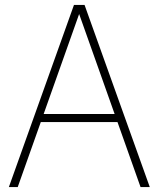

<svg xmlns="http://www.w3.org/2000/svg" viewBox="-20 -760 644 780"><path d="M16 0 280.5 -740H323.5L588.5 0H551L295.5 -720H307.5L52 0ZM132.5 -264 142.5 -297H461.5L471.5 -264Z"/></svg>

Font: Encode Sans SC SemiCondensed Thin
Style: Regular
Weight: 250
Width: 4
Designer: Multiple Designers
Foundry: Impallari Type
Version: Version 3.002